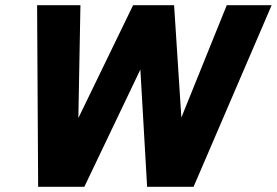

<svg xmlns="http://www.w3.org/2000/svg" viewBox="-20 -720 1067 740"><path d="M127 0 123 -700H290L282 -265L493 -700H651L679 -267L854 -700H1027L726 0H547L521 -452L305 0Z"/></svg>

Font: Red Hat Text
Style: Bold Italic
Weight: 700
Italic angle: -12°
Designer: Pentagram, MCKL
Foundry: Pentagram, MCKL
Version: Version 1.023; ttfautohint (v1.8.3)